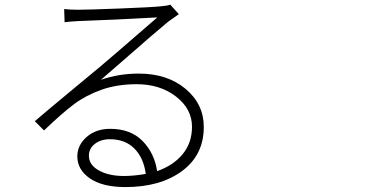

<svg xmlns="http://www.w3.org/2000/svg" viewBox="-20 -759 1540 811"><path d="M503.9 -15.6Q544.9 -15.6 595.7 -24.4Q586.9 -91.8 547.9 -131.3Q508.8 -170.9 444.3 -170.9Q406.2 -170.9 380.9 -151.4Q355.5 -131.8 355.5 -101.6Q355.5 -62.5 397.5 -39.1Q439.5 -15.6 503.9 -15.6ZM699.2 -739.3 735.4 -699.2Q730.5 -695.3 711.9 -682.6Q693.4 -669.9 686.5 -664.1Q667 -648.4 616.7 -605Q566.4 -561.5 502.4 -505.4Q438.5 -449.2 406.2 -421.9Q481.4 -448.2 566.4 -448.2Q686.5 -448.2 763.7 -383.8Q840.8 -319.3 840.8 -222.7Q840.8 -104.5 749 -36.6Q657.2 31.2 509.8 31.2Q413.1 31.2 359.9 -5.4Q306.6 -42 306.6 -98.6Q306.6 -145.5 345.7 -180.2Q384.8 -214.8 445.3 -214.8Q532.2 -214.8 582.5 -163.1Q632.8 -111.3 643.6 -36.1Q712.9 -60.5 752 -108.4Q791 -156.2 791 -223.6Q791 -298.8 723.6 -351.1Q656.2 -403.3 557.6 -403.3Q474.6 -403.3 408.7 -379.9Q342.8 -356.4 292.5 -318.8Q242.2 -281.2 166 -208L127 -247.1Q175.8 -289.1 278.3 -374Q380.9 -459 404.3 -478.5Q437.5 -505.9 644.5 -685.5Q473.6 -675.8 309.6 -669.9Q271.5 -668 252.9 -665L251 -720.7Q279.3 -717.8 309.6 -717.8Q349.6 -717.8 486.8 -723.1Q624 -728.5 659.2 -732.4Q685.5 -734.4 699.2 -739.3Z"/></svg>

Font: Bpmf Zihi Sans Light
Style: Light
Weight: 300
Foundry: But Ko
Version: Version 1.320